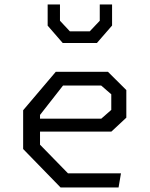

<svg xmlns="http://www.w3.org/2000/svg" viewBox="-20 -822 660 842"><path d="M245.5 0H500L510.5 -62H278L155.5 -187.5V-245H468.5L534 -306V-427L453.5 -507H224.5L81.5 -338.5V-168.5ZM155.5 -301.5V-318L256.5 -447H423.5L468 -408.5V-340L424 -301.5ZM189 -709.5 255 -633.5H405L471.5 -710V-802.5H417.5V-731L373.5 -684.5H286.5L243 -731V-802.5H189Z"/></svg>

Font: Monaspace Krypton Light
Style: Regular
Weight: 300
Designer: Riley Cran & the Lettermatic Team
Foundry: Lettermatic
Version: Version 1.101 (Monaspace Krypton)